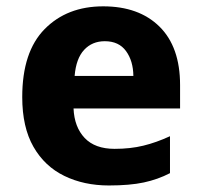

<svg xmlns="http://www.w3.org/2000/svg" viewBox="-20 -564 626 594"><path d="M299.3 -544.4Q409.7 -544.4 473.4 -481.7Q537.1 -418.9 537.1 -300.8V-228.5H207.5Q210 -170.9 241.9 -137.2Q273.9 -103.5 334.5 -103.5Q383.3 -103.5 423.3 -113.3Q463.4 -123 505.9 -142.6V-28.3Q468.3 -8.8 424.8 0.5Q381.3 9.8 316.9 9.8Q239.7 9.8 179 -19.8Q118.2 -49.3 83.5 -109.9Q48.8 -170.4 48.8 -263.7Q48.8 -403.8 118.2 -474.1Q187.5 -544.4 299.3 -544.4ZM304.2 -436.5Q265.1 -436.5 240.2 -409.7Q215.3 -382.8 210.9 -329.1H392.6Q392.1 -375.5 369.9 -406Q347.7 -436.5 304.2 -436.5Z"/></svg>

Font: Lunasima
Style: Bold
Weight: 700
Designer: The DocRepair Project, Monotype Design Team
Foundry: Google
Version: Version 2.009